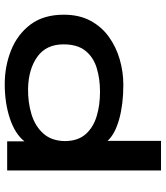

<svg xmlns="http://www.w3.org/2000/svg" viewBox="34 -550 683 790"><g transform="rotate(-90 375.0 -154.5)"><path d="M69 167V-466H189V-395Q220 -434 283.5 -455Q347 -476 424 -476Q499 -476 564.5 -449.5Q630 -423 670 -369.5Q710 -316 710 -233Q710 -170 685.5 -124Q661 -78 619.5 -48Q578 -18 526.5 -3Q475 12 421 12Q342 12 280.5 -5Q219 -22 191 -53V167ZM393 -84Q446 -84 490.5 -97.5Q535 -111 561.5 -144Q588 -177 588 -234Q588 -305 537.5 -341.5Q487 -378 407 -380Q350 -381 300.5 -366Q251 -351 220.5 -316.5Q190 -282 190 -226Q191 -174 218.5 -143Q246 -112 291.5 -98Q337 -84 393 -84Z"/></g></svg>

Font: Inconsolata ExtraExpanded
Style: Bold
Weight: 700
Width: 8
Monospace: yes
Designer: Raph Levien, Cyreal, Brenton Simpson
Foundry: Raph Levien, Cyreal, Google
Version: Version 3.100; ttfautohint (v1.8.4.7-5d5b)